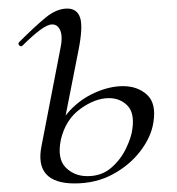

<svg xmlns="http://www.w3.org/2000/svg" viewBox="-20 -415 414 448"><path d="M154 13Q107 13 87.5 -9Q68 -31 77 -75L120 -297Q127 -328 121 -343Q115 -358 102 -358Q91 -358 73.5 -345Q56 -332 33 -309Q29 -305 25 -309Q21 -313 25 -317Q61 -353 86.5 -374Q112 -395 137 -395Q160 -395 167 -373.5Q174 -352 163 -297L122 -89Q113 -45 133 -24.5Q153 -4 184 -4Q217 -4 239.5 -23.5Q262 -43 274.5 -69.5Q287 -96 289 -115Q294 -152 277 -169Q260 -186 234 -186Q202 -186 167.5 -161Q133 -136 122 -89L109 -90Q117 -129 142.5 -156.5Q168 -184 202 -199Q236 -214 267 -214Q301 -214 323 -194Q345 -174 338 -130Q333 -96 308 -63Q283 -30 243.5 -8.5Q204 13 154 13Z"/></svg>

Font: Cormorant Infant Light
Style: Italic
Weight: 300
Italic angle: -10°
Designer: Christian Thalmann (Catharsis Fonts)
Foundry: Catharsis Fonts
Version: Version 4.001